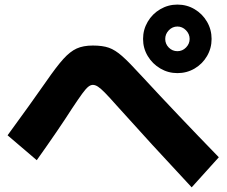

<svg xmlns="http://www.w3.org/2000/svg" viewBox="-20 -803 978 829"><path d="M597.7 -634.8Q597.7 -674.8 617.7 -709Q637.7 -743.2 671.9 -763.2Q706.1 -783.2 746.1 -783.2Q786.6 -783.2 820.3 -763.2Q854 -743.2 873.8 -709.2Q893.6 -675.3 893.6 -634.8Q893.6 -594.7 873.8 -560.8Q854 -526.9 820.3 -507.1Q786.6 -487.3 746.1 -487.3Q706.1 -487.3 672.1 -507.3Q638.2 -527.3 617.9 -561Q597.7 -594.7 597.7 -634.8ZM798.8 -634.8Q798.8 -656.2 783 -672.4Q767.1 -688.5 746.1 -688.5Q724.6 -688.5 709 -672.4Q693.4 -656.2 693.4 -634.8Q693.4 -613.3 708.7 -597.7Q724.1 -582 746.1 -582Q767.6 -582 783.2 -597.9Q798.8 -613.8 798.8 -634.8ZM484.4 -346.7Q450.7 -384.8 432.6 -403.1Q414.6 -421.4 402.8 -429Q391.1 -436.5 380.9 -436.5Q371.1 -436.5 360.8 -428.2Q350.6 -419.9 335.2 -398.9Q319.8 -377.9 290 -333Q234.9 -246.6 138.7 -111.3L12.7 -218.8Q113.3 -356.4 178.7 -450.2Q224.6 -516.6 253.7 -548.6Q282.7 -580.6 311 -593.5Q339.4 -606.4 380.9 -606.4Q422.9 -606.4 450 -596.9Q477.1 -587.4 507.1 -561Q537.1 -534.7 592.8 -473.6Q747.6 -306.2 924.8 -124L807.6 5.9Q628.4 -186 484.4 -346.7Z"/></svg>

Font: Pretendard JP Black
Style: Regular
Weight: 900
Designer: Base glyphs from Inter by Rasmus Andersson; Hangeul glyphs from Noto Sans CJK(Source Han Sans) by Jang Soo-young and Kan
Foundry: Kil Hyung-jin
Version: Version 1.309